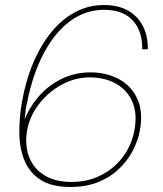

<svg xmlns="http://www.w3.org/2000/svg" viewBox="-20 -732 647 764"><path d="M260 12Q186 12 142 -16Q98 -44 78 -92Q58 -140 57 -200Q56 -260 67 -324Q82 -411 112.5 -482.5Q143 -554 185 -605Q227 -656 279.5 -684Q332 -712 393 -712Q451 -712 490 -689.5Q529 -667 549 -627.5Q569 -588 568 -536H546Q547 -609 508 -651Q469 -693 394 -693Q321 -693 260.5 -649Q200 -605 155.5 -522.5Q111 -440 88 -325Q84 -308 82 -294Q80 -280 78 -256Q99 -309 137 -351.5Q175 -394 227 -419Q279 -444 341 -444Q402 -444 451.5 -418Q501 -392 525.5 -341Q550 -290 537 -215Q530 -174 509 -133.5Q488 -93 453.5 -60Q419 -27 371 -7.5Q323 12 260 12ZM264 -8Q332 -8 385.5 -36.5Q439 -65 472.5 -112.5Q506 -160 515 -215Q527 -279 507 -326Q487 -373 442.5 -398.5Q398 -424 337 -424Q278 -424 224.5 -394.5Q171 -365 134.5 -317Q98 -269 88 -214Q78 -155 95.5 -108.5Q113 -62 156 -35Q199 -8 264 -8Z"/></svg>

Font: DM Sans 17pt Thin
Style: Italic
Weight: 250
Italic angle: -10°
Version: Version 4.004;gftools[0.9.30]